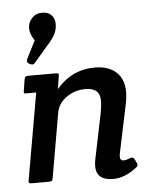

<svg xmlns="http://www.w3.org/2000/svg" viewBox="-55 -825 709 885"><g transform="rotate(-5 299.5 -383.0)"><path d="M57 0Q43 0 43 -8Q43 -11 44 -15L114 -415H71Q61 -414 58.5 -417Q56 -420 58 -429L66 -480Q68 -489 71.5 -492Q75 -495 85 -495H211Q221 -495 223.5 -492Q226 -489 224 -480L215 -422Q286 -506 393 -506Q456 -506 491.5 -473.5Q527 -441 527 -381Q527 -354 519 -318L473 -99Q472 -92 472 -87Q472 -68 488 -68Q500 -68 516.5 -75Q533 -82 539 -69L547 -53Q550 -48 550 -42Q550 -36 542 -30Q488 13 433 13Q355 13 355 -53Q355 -66 358 -82L401 -290Q408 -327 408 -353Q408 -411 341 -411Q291 -411 252.5 -383Q214 -355 207 -314L155 -15Q154 -6 150 -3Q146 0 136 0ZM181 -623 121 -553Q115 -545 109 -545Q101 -545 92.5 -550.5Q84 -556 84 -562Q84 -568 86 -572L128 -655Q107 -686 107 -712.5Q107 -739 125.5 -759Q144 -779 172 -779Q200 -779 215.5 -763.5Q231 -748 231 -722Q231 -696 219.5 -674Q208 -652 181 -623Z"/></g></svg>

Font: Crete Round
Style: Italic
Weight: 400
Designer: Veronika Burian
Foundry: TypeTogether
Version: Version 1.001; ttfautohint (v1.6)